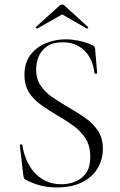

<svg xmlns="http://www.w3.org/2000/svg" viewBox="-20 -808 525 840"><path d="M138 -504Q138 -462 158.5 -432.5Q179 -403 211.5 -381Q244 -359 280 -338Q317 -317 351 -293.5Q385 -270 407.5 -237.5Q430 -205 430 -157Q430 -111 407.5 -72.5Q385 -34 340 -11Q295 12 227 12Q205 12 183.5 9Q162 6 139.5 -1.5Q117 -9 91 -22Q86 -25 84.5 -29.5Q83 -34 82 -41L67 -171Q66 -176 71.5 -176.5Q77 -177 78 -173Q82 -143 94 -113Q106 -83 126.5 -58Q147 -33 177.5 -17.5Q208 -2 249 -2Q280 -2 309 -13.5Q338 -25 356.5 -51Q375 -77 375 -122Q375 -171 353.5 -203.5Q332 -236 299 -259.5Q266 -283 229 -304Q194 -325 161 -348Q128 -371 107.5 -402.5Q87 -434 87 -481Q87 -533 113 -567.5Q139 -602 180.5 -619Q222 -636 267 -636Q293 -636 321.5 -630.5Q350 -625 381 -612Q389 -609 392.5 -604.5Q396 -600 396 -595L405 -489Q405 -485 399.5 -485Q394 -485 393 -489Q391 -511 382.5 -534.5Q374 -558 357.5 -578Q341 -598 315.5 -610.5Q290 -623 254 -623Q211 -623 185.5 -605Q160 -587 149 -560Q138 -533 138 -504ZM137 -690 240 -783Q245 -788 252 -788Q259 -788 263 -783L365 -690Q368 -689 365 -685.5Q362 -682 360 -683L252 -745L143 -683Q142 -682 138.5 -685.5Q135 -689 137 -690Z"/></svg>

Font: Cormorant Light Light
Style: Regular
Weight: 300
Version: Version 4.000